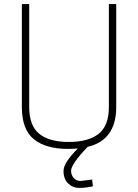

<svg xmlns="http://www.w3.org/2000/svg" viewBox="-20 -720 677 940"><path d="M123 -196Q123 -105 172 -65Q221 -25 316.5 -25Q412 -25 462.5 -64.5Q513 -104 513 -196V-700H549V-196Q549 -34 409 -1Q328 84 328 116Q328 137 341 151.5Q354 166 375 166L431 159L435 192Q399 200 367.5 200Q336 200 313.5 178Q291 156 291 116.5Q291 77 361 7Q331 9 313 9Q203 9 145 -39Q87 -87 87 -196V-700H123Z"/></svg>

Font: Titillium Web ExtraLight
Style: Regular
Weight: 275
Version: Version 1.002;PS 57.000;hotconv 1.0.70;makeotf.lib2.5.55311